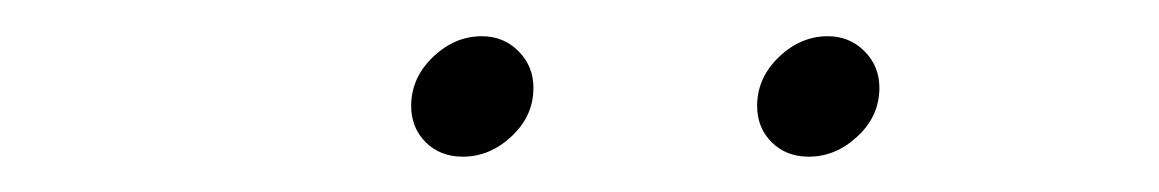

<svg xmlns="http://www.w3.org/2000/svg" viewBox="-20 -701 640 106"><path d="M235.5 -614.5Q223 -614.5 215 -622.5Q207 -630.5 207 -642.5Q207 -658 219 -669.5Q231 -681 246 -681Q258 -681 266.2 -672.8Q274.5 -664.5 274.5 -652.5Q274.5 -637 262.5 -625.8Q250.5 -614.5 235.5 -614.5ZM426.5 -614.5Q414 -614.5 406 -622.5Q398 -630.5 398 -642.5Q398 -658 410 -669.5Q422 -681 437 -681Q449 -681 457.2 -672.8Q465.5 -664.5 465.5 -652.5Q465.5 -637 453.5 -625.8Q441.5 -614.5 426.5 -614.5Z"/></svg>

Font: Anybody UltraExpanded Light
Style: Italic
Weight: 300
Width: 9
Italic angle: -10°
Designer: Tyler Finck
Foundry: Etcetera Type Company
Version: Version 1.010; ttfautohint (v1.8.3) -l 8 -r 50 -G 200 -x 14 